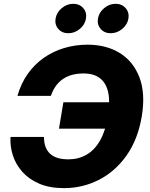

<svg xmlns="http://www.w3.org/2000/svg" viewBox="-20 -970 783 1000"><path d="M312.5 9.8Q238.3 9.8 184.3 -13.4Q130.4 -36.6 96.2 -75.2Q62 -113.8 46.9 -161.1Q31.7 -208.5 34.7 -256.8H209Q209 -226.6 217.3 -204.8Q225.6 -183.1 241.7 -168.5Q257.8 -153.8 281.5 -147Q305.2 -140.1 336.4 -140.1Q388.7 -140.1 430.7 -164.3Q472.7 -188.5 501 -238Q529.3 -287.6 542 -363.3Q554.2 -437 543.9 -486.8Q533.7 -536.6 501.5 -562Q469.2 -587.4 415.5 -587.4Q384.3 -587.4 357.4 -580.6Q330.6 -573.7 308.8 -559.1Q287.1 -544.4 271.2 -522.7Q255.4 -501 245.1 -470.7H70.8Q88.9 -534.2 123.5 -583.7Q158.2 -633.3 206.3 -667.5Q254.4 -701.7 313 -719.5Q371.6 -737.3 436 -737.3Q533.2 -737.3 603.8 -693.8Q674.3 -650.4 706.3 -566.9Q738.3 -483.4 718.3 -363.3Q698.2 -244.1 639.6 -160.9Q581.1 -77.6 496.1 -33.9Q411.1 9.8 312.5 9.8ZM287.1 -299.8 310.1 -437.5H581.5L558.6 -299.8ZM556.6 -796.9Q523.9 -796.9 504.4 -819.3Q484.9 -841.8 490.2 -873.5Q495.6 -905.3 522.5 -927.7Q549.3 -950.2 582 -950.2Q614.7 -950.2 634.3 -927.7Q653.8 -905.3 648.9 -873.5Q643.6 -841.8 616.5 -819.3Q589.4 -796.9 556.6 -796.9ZM335.9 -796.9Q303.2 -796.9 283.7 -819.3Q264.2 -841.8 269.5 -873.5Q274.9 -905.3 301.8 -927.7Q328.6 -950.2 361.3 -950.2Q394 -950.2 413.6 -927.7Q433.1 -905.3 427.7 -873.5Q422.9 -841.8 395.8 -819.3Q368.7 -796.9 335.9 -796.9Z"/></svg>

Font: Inter ExtraBold
Style: Italic
Weight: 800
Italic angle: -9.3988°
Designer: Rasmus Andersson
Foundry: rsms
Version: Version 4.001;git-66647c0bb